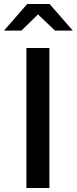

<svg xmlns="http://www.w3.org/2000/svg" viewBox="-57 -940 384 960"><path d="M0 0ZM75 0V-700H190V0ZM218 -787 133 -868 50 -787H-37L79 -920H191L307 -787Z"/></svg>

Font: Rosa Sans Medium
Style: Regular
Weight: 500
Designer: Pentagram / MCKL
Foundry: Pentagram / MCKL
Version: Version 1.005;September 16, 2019;FontCreator 11.5.0.2425 64-